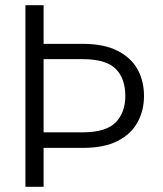

<svg xmlns="http://www.w3.org/2000/svg" viewBox="-20 -720 629 740"><path d="M78 0V-700H148V-551H299Q380 -551 432.5 -524.5Q485 -498 510 -453Q535 -408 535 -350Q535 -294 510 -248.5Q485 -203 433 -176.5Q381 -150 299 -150H148V0ZM148 -210H299Q388 -210 425.5 -248Q463 -286 463 -350Q463 -418 425.5 -455Q388 -492 299 -492H148Z"/></svg>

Font: Host Grotesk Light
Style: Regular
Weight: 300
Designer: Doukan Karapınar
Foundry: Element Type
Version: Version 1.003